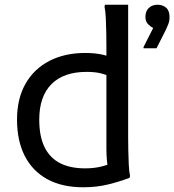

<svg xmlns="http://www.w3.org/2000/svg" viewBox="-20 -780 737 812"><path d="M332 12Q242 12 179.5 -22.5Q117 -57 84.5 -121Q52 -185 52 -274Q52 -363 88 -426Q124 -489 189 -522.5Q254 -556 340 -556Q375 -556 402.5 -551Q430 -546 447 -538L443 -458Q432 -463 407.5 -469.5Q383 -476 346 -476Q249 -476 197.5 -424Q146 -372 146 -274Q146 -203 168.5 -157.5Q191 -112 234 -90Q277 -68 340 -68Q375 -68 403.5 -74.5Q432 -81 454 -91L438 -63Q434 -80 432 -103.5Q430 -127 430 -152V-588Q430 -608 429.5 -640Q429 -672 427.5 -703Q426 -734 422 -752L424 -760H522V-200Q522 -180 522.5 -148Q523 -116 524.5 -85Q526 -54 530 -36L528 -28Q486 -12 437.5 0Q389 12 332 12ZM628 -662Q618 -666 606.5 -677.5Q595 -689 595 -708Q595 -733 609.5 -746.5Q624 -760 646 -760Q668 -760 682.5 -747.5Q697 -735 697 -708Q697 -690 691 -676Q685 -662 681 -653L642 -576H587V-581Z"/></svg>

Font: Kufam
Style: Regular
Weight: 400
Designer: Wael Morcos, Artur Schmal
Foundry: Original Type
Version: Version 1.301; ttfautohint (v1.8.3)